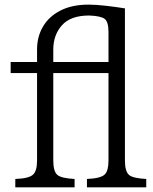

<svg xmlns="http://www.w3.org/2000/svg" viewBox="-20 -807 661 827"><path d="M45.9 0V-36.1Q105 -38.1 122.6 -55.2Q139.6 -70.8 139.6 -116.2V-492.2H25.9V-540H139.6V-594.2Q139.6 -649.4 165.5 -693.1Q191.4 -736.8 241.2 -762Q291 -787.1 361.8 -787.1Q393.6 -787.1 437.3 -782Q481 -776.9 518.1 -771V-116.2Q518.1 -68.4 536.1 -53.2Q552.7 -39.1 609.9 -36.1V0H354.5V-36.1Q415.5 -38.6 432.1 -56.6Q447.3 -72.3 447.3 -116.2V-492.2H209.5V-116.2Q209.5 -68.4 227.1 -53.7Q243.7 -39.1 301.3 -36.1V0ZM209.5 -540H447.3V-669.4Q447.3 -712.9 430.9 -725.6Q414.6 -738.3 363.8 -740.2Q284.2 -740.2 246.8 -698.2Q209.5 -656.2 209.5 -593.3Z"/></svg>

Font: BIZ UDPMincho
Style: Regular
Weight: 400
Designer: TypeBank Co., Ltd.
Foundry: Morisawa Inc.
Version: Version 1.06